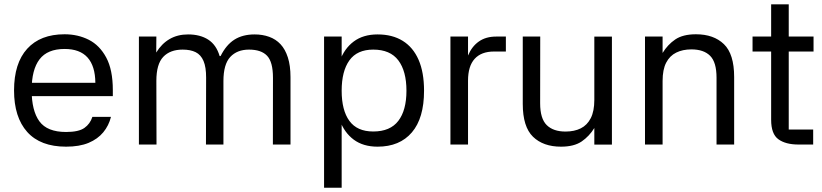

<svg xmlns="http://www.w3.org/2000/svg" viewBox="-20 -676 3845 898"><path d="M85.7 -288.7H426Q425.3 -367 389.5 -407Q353.7 -447 282 -447Q202 -447 165 -398.7Q128 -350.3 128 -255Q128 -158.3 164.3 -108.5Q200.7 -58.7 289 -58.7Q348 -58.7 374.8 -77.7Q401.7 -96.7 412 -129.3H499Q489 -88.7 463 -57.2Q437 -25.7 394.3 -7.8Q351.7 10 289 10Q169 10 107.3 -58.8Q45.7 -127.7 45.7 -253Q45.7 -380.3 107.2 -448Q168.7 -515.7 282 -515.7Q344.3 -515.7 395.2 -490Q446 -464.3 476.8 -407Q507.7 -349.7 507.7 -254.3V-226.3H84.7Z M629.7 -505H711.3L710.7 -430.3Q736 -471.7 773.2 -493.3Q810.3 -515 859.7 -515Q916 -515 953.8 -490.7Q991.7 -466.3 1007.3 -413.7H1011.7Q1037.7 -466 1076.2 -490.5Q1114.7 -515 1171 -515Q1208 -515 1239 -503.8Q1270 -492.7 1292 -469.2Q1314 -445.7 1326.3 -407.5Q1338.7 -369.3 1338.7 -315.3V0H1256.3L1256.7 -312.3Q1256.7 -386 1229.3 -415Q1202 -444 1144.7 -444Q1089 -444 1057 -409.7Q1025 -375.3 1025 -297V0H943.3L944 -312.3Q944.3 -362 931.8 -391Q919.3 -420 895 -432Q870.7 -444 834.3 -444Q775.7 -444 743.5 -410Q711.3 -376 711.3 -297.7L712 0H629.7Z M1578 -505V202H1495.7V-505ZM1746 10Q1678.7 10 1634.3 -23Q1590 -56 1568.8 -114.8Q1547.7 -173.7 1547.7 -251.7Q1547.7 -330.3 1568.8 -389.5Q1590 -448.7 1634.3 -481.8Q1678.7 -515 1746 -515Q1815.3 -515 1863.8 -484.8Q1912.3 -454.7 1937.8 -396.2Q1963.3 -337.7 1963.3 -251.7Q1963.3 -123.3 1906.3 -56.7Q1849.3 10 1746 10ZM1725.7 -61Q1805 -61 1843 -110.7Q1881 -160.3 1881 -251.7Q1881 -343.3 1843 -393.7Q1805 -444 1725.7 -444Q1650.3 -444 1614.2 -393.7Q1578 -343.3 1578 -251.7Q1578 -160 1614.2 -110.5Q1650.3 -61 1725.7 -61Z M2169 0H2086.7V-505H2169V-416.3Q2186.7 -458.7 2219.5 -481.8Q2252.3 -505 2300.7 -505H2346V-435H2290.3Q2231 -435 2200 -400.8Q2169 -366.7 2169 -298.7Z M2759.7 -504.7H2842V0.3H2759.7V-77.3Q2736.3 -39 2700.7 -14.5Q2665 10 2603.7 10Q2520.7 10 2472.8 -36.5Q2425 -83 2425 -190V-505H2506.7L2506.3 -193Q2506.3 -121.3 2537 -91Q2567.7 -60.7 2625 -60.7Q2666.3 -60.7 2696.3 -75.7Q2726.3 -90.7 2743 -123.3Q2759.7 -156 2759.7 -208.3Z M3079 0H2996.7V-505H3079V-428.3Q3102.7 -467.3 3138.3 -491.5Q3174 -515.7 3235 -515.7Q3318 -515.7 3365.8 -469.5Q3413.7 -423.3 3413.7 -315.7V0H3331.3V-312.7Q3331.3 -385 3301.3 -415Q3271.3 -445 3213.7 -445Q3173 -445 3142.7 -430Q3112.3 -415 3095.7 -382.8Q3079 -350.7 3079 -297.3Z M3785 -435H3669V-70H3783.3V0H3714.7Q3654.3 0 3620.5 -24.7Q3586.7 -49.3 3586.7 -115.7V-435H3499.7V-505H3586.7V-655.7H3669V-505H3785Z"/></svg>

Font: Asta Sans Light
Style: Regular
Weight: 300
Designer: 42dot
Version: Version 1.000